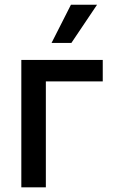

<svg xmlns="http://www.w3.org/2000/svg" viewBox="-20 -802 501 822"><path d="M419.9 -545.4V-453.6H176.3V0H71.3V-545.4ZM200.7 -618.2 283.7 -781.7H395.5L285.6 -618.2Z"/></svg>

Font: Karasuma Gothic
Style: Regular
Weight: 500
Designer: Rasmus Andersson / Ryoko Nishizuka
Foundry: Genbu
Version: Version 1.00